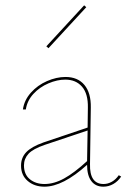

<svg xmlns="http://www.w3.org/2000/svg" viewBox="-20 -698 475 721"><path d="M435 -35Q423 -17 405.5 -7Q388 3 368 3Q339 3 323 -18Q307 -39 307 -79Q216 3 147 3Q109 3 84 -18.5Q59 -40 59 -76Q59 -106 78.5 -126.5Q98 -147 143 -163L309 -219L310 -294Q311 -346 288 -372.5Q265 -399 225 -399Q195 -399 162 -385Q129 -371 105.5 -345.5Q82 -320 77 -287H66Q71 -322 96 -350Q121 -378 156.5 -393.5Q192 -409 226 -409Q272 -409 297 -379Q322 -349 321 -294L318 -82Q316 -7 369 -7Q385 -7 400 -15.5Q415 -24 426 -40ZM147 -7Q183 -7 221 -28Q259 -49 307 -93L309 -208L148 -154Q104 -139 87 -120.5Q70 -102 70 -77Q70 -43 92 -25Q114 -7 147 -7ZM154 -524 296 -678 304 -671 162 -517Z"/></svg>

Font: Ysabeau Hairline
Style: Regular
Weight: 100
Designer: Christian Thalmann (Catharsis Fonts)
Version: Version 0.003